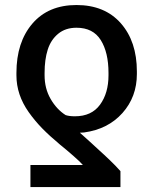

<svg xmlns="http://www.w3.org/2000/svg" viewBox="-20 -573 618 776"><path d="M466.8 183.1H103V93.8H314.9Q306.2 83 277.6 57.9Q249 32.7 222.2 11.2Q180.2 -23.9 150.4 -54.4Q120.6 -85 95.9 -119.9Q71.3 -154.8 58.8 -191.9Q46.4 -229 46.4 -268.6V-278.3Q46.4 -402.3 110.8 -477.5Q175.3 -552.7 289.1 -552.7Q403.3 -552.7 468.3 -479Q533.2 -405.3 533.2 -284.2V-273.9Q533.2 -181.6 474.9 -116.2Q416.5 -50.8 319.8 -37.6Q311.5 -36.6 302.7 -36.6Q306.6 -33.2 325.7 -16.1Q344.7 1 351.6 7.3Q358.4 13.7 375.2 29.1Q392.1 44.4 401.6 53.2Q411.1 62 424.3 74.7Q437.5 87.4 447.8 98.1Q458 108.9 466.8 118.7ZM418.5 -268.6V-278.3Q418.5 -361.3 387.2 -411.1Q356 -460.9 289.1 -460.9Q244.6 -460.9 215.1 -436.5Q185.5 -412.1 172.9 -372.3Q160.2 -332.5 160.2 -278.3V-268.6Q160.2 -215.3 184.6 -173.1Q209 -130.9 245.1 -107.9Q259.3 -103 282.7 -103Q350.1 -103 384.3 -149.9Q418.5 -196.8 418.5 -268.6Z"/></svg>

Font: Karasuma Gothic
Style: Regular
Weight: 500
Designer: Rasmus Andersson / Ryoko Nishizuka
Foundry: Genbu
Version: Version 1.00